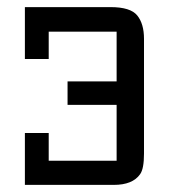

<svg xmlns="http://www.w3.org/2000/svg" viewBox="-20 -520 475 540"><path d="M308 -225H170V-291H308V-431H117V-354H50V-500H291Q347 -500 366 -476.5Q385 -453 385 -411V-88Q385 -45 374 -30Q353 0 300 0H50V-146H117V-68H308Z"/></svg>

Font: Kelly Slab
Style: Regular
Weight: 400
Designer: Denis Masharov
Foundry: Denis Masharov
Version: Version 1.001